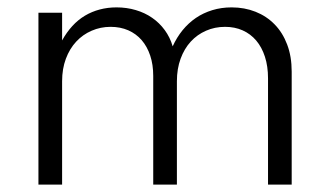

<svg xmlns="http://www.w3.org/2000/svg" viewBox="-20 -500 887 520"><path d="M84.1 -465.5V0H148.2V-280Q148.2 -313.6 158.4 -340.9Q168.6 -368.2 186.4 -387.3Q204.1 -406.4 228.2 -416.8Q252.3 -427.3 279.5 -427.3Q305.9 -427.3 327.3 -418Q348.6 -408.6 363.6 -391.4Q378.6 -374.1 386.8 -349.5Q395 -325 395 -294.5V0H459.1V-280Q459.1 -313.6 469.1 -340.9Q479.1 -368.2 496.6 -387.3Q514.1 -406.4 538 -416.8Q561.8 -427.3 589.5 -427.3Q615.9 -427.3 637.3 -417.7Q658.6 -408.2 673.9 -390.2Q689.1 -372.3 697.5 -346.4Q705.9 -320.5 705.9 -287.7V0H770V-305.9Q770 -347.3 757.7 -379.5Q745.5 -411.8 723.6 -434.1Q701.8 -456.4 672 -468.2Q642.3 -480 607.3 -480Q579.5 -480 555 -472.5Q530.5 -465 510.5 -451.4Q490.5 -437.7 474.5 -418.2Q458.6 -398.6 447.7 -374.5Q440.5 -399.1 426.1 -418.6Q411.8 -438.2 392 -451.8Q372.3 -465.5 347.7 -472.7Q323.2 -480 295.5 -480Q271.8 -480 250.2 -474.3Q228.6 -468.6 210 -457.5Q191.4 -446.4 175.9 -429.5Q160.5 -412.7 148.2 -390.5V-465.5Z"/></svg>

Font: Spartan MB
Style: Regular
Weight: 212
Designer: Matt Bailey, Mirko Velimirovic
Foundry: Matt Bailey
Version: Version 1.005